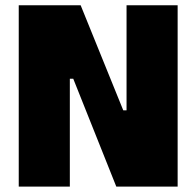

<svg xmlns="http://www.w3.org/2000/svg" viewBox="-20 -694 730 714"><path d="M49.7 0V-674.5H279.9L438.4 -283.7H450.6V-674.5H640.6V0H412.5L252.4 -401.2H239.7V0Z"/></svg>

Font: Titillium Web SemiBold
Style: Regular
Weight: 600
Designer: Mohamed Gaber, Accademia di Belle Arti di Urbino
Foundry: Kief Type Foundry, Accademia di Belle Arti di Urbino
Version: Version 3.000; ttfautohint (v1.8.4)